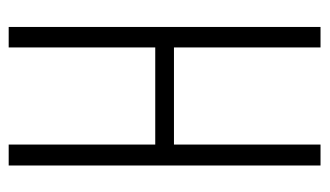

<svg xmlns="http://www.w3.org/2000/svg" viewBox="-174 -566 740 431"><g transform="rotate(90 195.5 -350.0)"><path d="M304 -329H86V0H40V-700H86V-371H304V-700H351V0H304Z"/></g></svg>

Font: Bebas Neue Book
Style: Regular
Weight: 400
Designer: Ryoichi Tsunekawa
Foundry: Ryoichi Tsunekawa
Version: Version 001.003